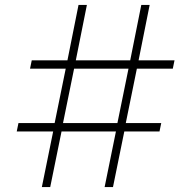

<svg xmlns="http://www.w3.org/2000/svg" viewBox="-20 -760 777 780"><path d="M150 0 196 -226H48L55 -260H202L247 -481H102L109 -515H254L299 -740H333L288 -515H509L554 -740H588L543 -515H689L682 -481H536L491 -260H635L628 -226H485L439 0H405L451 -226H230L184 0ZM236 -260H457L502 -481H281Z"/></svg>

Font: Be Vietnam Pro Thin
Style: Regular
Weight: 100
Designer: Lam Bao, Tony Le, Vietanh Nguyen
Foundry: Yellow Type Foundry
Version: Version 1.002; ttfautohint (v1.8.3)